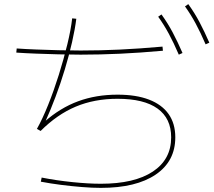

<svg xmlns="http://www.w3.org/2000/svg" viewBox="-20 -875 1040 931"><path d="M847 -610Q822 -668 798.5 -711.5Q775 -755 747 -794L763 -805Q794 -762 818 -716.5Q842 -671 865 -618ZM977 -660Q952 -718 928.5 -761.5Q905 -805 877 -844L893 -855Q924 -812 948 -766.5Q972 -721 995 -668ZM371 -610Q320 -610 263.5 -611.5Q207 -613 154 -615Q101 -617 59 -620L61 -640Q102 -637 154.5 -635Q207 -633 263 -631.5Q319 -630 371 -630Q464 -630 560 -634.5Q656 -639 768 -649L770 -629Q659 -619 562 -614.5Q465 -610 371 -610ZM469 36Q428 36 378 32Q328 28 276.5 21.5Q225 15 178 6L182 -14Q253 0 330.5 8Q408 16 469 16Q632 16 721 -43Q810 -102 810 -209Q810 -301 744 -348.5Q678 -396 550 -396Q438 -396 347.5 -358Q257 -320 177 -240L159 -250Q186 -298 213.5 -366.5Q241 -435 265 -511.5Q289 -588 306.5 -660Q324 -732 330 -786L350 -784Q344 -735 329.5 -671Q315 -607 294.5 -539Q274 -471 249.5 -406Q225 -341 201 -288L195 -284Q272 -352 359 -384Q446 -416 550 -416Q640 -416 702.5 -392Q765 -368 797.5 -322Q830 -276 830 -209Q830 -93 735 -28.5Q640 36 469 36Z"/></svg>

Font: M PLUS 2 Thin Thin
Style: Regular
Weight: 250
Version: Version 1.001